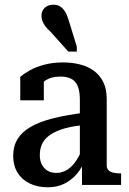

<svg xmlns="http://www.w3.org/2000/svg" viewBox="-20 -785 548 815"><path d="M341 -307V-255Q300 -251 268.5 -243.5Q237 -236 214.5 -225Q192 -214 177.5 -200Q163 -186 156 -167.5Q149 -149 149 -126Q149 -103 158 -86Q167 -69 182.5 -60Q198 -51 219 -51Q245 -51 267 -65.5Q289 -80 306 -107Q323 -134 336 -171L343 -112Q329 -73 305.5 -46Q282 -19 251.5 -4.5Q221 10 183 10Q140 10 106.5 -6Q73 -22 54.5 -52Q36 -82 36 -123Q36 -164 54 -194Q72 -224 109.5 -246Q147 -268 204.5 -282.5Q262 -297 341 -307ZM328 0V-104L319 -106V-361Q319 -399 309.5 -420.5Q300 -442 281.5 -451Q263 -460 236 -460Q197 -460 171.5 -442.5Q146 -425 131 -399Q126 -410 127.5 -419.5Q129 -429 134 -437Q139 -445 147.5 -450.5Q156 -456 166 -460V-359H66V-459Q80 -471 105 -485.5Q130 -500 166.5 -510Q203 -520 248 -520Q286 -520 319.5 -511.5Q353 -503 378.5 -484.5Q404 -466 418.5 -436.5Q433 -407 433 -364V-82Q433 -70 440.5 -62.5Q448 -55 461 -52Q474 -49 492 -49H494V0ZM270 -704 306 -587V-566H270L192 -653Q180 -663 172 -674Q164 -685 160 -696Q156 -707 156 -718Q156 -739 170 -752Q184 -765 207 -765Q223 -765 234.5 -758Q246 -751 255 -737.5Q264 -724 270 -704Z"/></svg>

Font: Roboto Serif 28pt Condensed Medium
Style: Regular
Weight: 500
Width: 3
Designer: Greg Gazdowicz
Foundry: Commercial Type
Version: Version 1.008